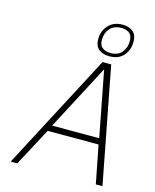

<svg xmlns="http://www.w3.org/2000/svg" viewBox="-141 -1080 947 1174"><g transform="rotate(15 332.5 -493.0)"><path d="M427 -733H482L623 0H581L534 -240H212L84 0H42ZM528 -278 448 -693 230 -278ZM365 -863Q365 -914 398 -950Q431 -986 489 -986Q528 -986 553 -965.5Q578 -945 578 -902Q578 -849 546.5 -813.5Q515 -778 458 -778Q416 -778 390.5 -798Q365 -818 365 -863ZM555 -900Q555 -935 535.5 -950Q516 -965 487 -965Q439 -965 413.5 -936Q388 -907 388 -863Q388 -829 408 -814Q428 -799 459 -799Q506 -799 530.5 -828Q555 -857 555 -900Z"/></g></svg>

Font: Exo ExtraLight
Style: Italic
Weight: 275
Italic angle: -9°
Designer: Natanael Gama
Foundry: Natanael Gama
Version: Version 1.500; ttfautohint (v1.6)